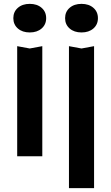

<svg xmlns="http://www.w3.org/2000/svg" viewBox="-20 -809 576 994"><path d="M134 -558 199 -570V0H69V-570ZM49 -715Q49 -748 72.5 -768.5Q96 -789 134 -789Q172 -789 195.5 -768.5Q219 -748 219 -715Q219 -682 195.5 -661.5Q172 -641 134 -641Q96 -641 72.5 -661.5Q49 -682 49 -715ZM402 -558 467 -570V165H337V-570ZM317 -715Q317 -748 340.5 -768.5Q364 -789 402 -789Q440 -789 463.5 -768.5Q487 -748 487 -715Q487 -682 463.5 -661.5Q440 -641 402 -641Q364 -641 340.5 -661.5Q317 -682 317 -715Z"/></svg>

Font: Unbounded Variable
Style: Regular
Weight: 400
Designer: Luke Prowse, Jean-Baptiste Morizot, Fátima Lázaro, Florian Runge
Foundry: NaN
Version: Version 1.600;FEAKit 1.0